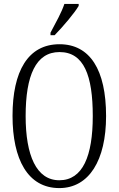

<svg xmlns="http://www.w3.org/2000/svg" viewBox="-20 -951 607 981"><path d="M238 -784V-771H259C303 -816 362 -886 382 -921V-931H309C294 -886 267 -839 238 -784ZM283 10C435 10 522 -132 522 -358C522 -594 440 -725 284 -725C123 -725 44 -587 44 -359C44 -137 122 10 283 10ZM283 -30C166 -30 111 -157 111 -358C111 -565 163 -685 284 -685C409 -685 454 -565 454 -358C454 -154 403 -30 283 -30Z"/></svg>

Font: Noto Serif Myanmar ExtraCondensed Light
Style: Regular
Weight: 300
Width: 2
Designer: Ben Mitchell and the Monotype Design Team
Foundry: Monotype Imaging Inc.
Version: Version 2.106